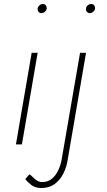

<svg xmlns="http://www.w3.org/2000/svg" viewBox="-20 -725 535 964"><path d="M412 -682Q410 -673 416 -666Q422 -659 431 -659Q440 -659 448 -666Q456 -673 457 -682Q458 -691 453 -698Q448 -705 438 -705Q429 -705 420.5 -698Q412 -691 412 -682ZM128 150 107 174Q119 190 137.5 204Q156 218 184 219Q225 220 253.5 199.5Q282 179 298.5 145.5Q315 112 320 76L412 -460H382L290 73Q286 99 274 126.5Q262 154 241 172Q220 190 189 189Q176 188 165 181Q154 174 145 164.5Q136 155 128 150ZM169 -682Q168 -673 173.5 -666Q179 -659 188 -659Q198 -659 205.5 -666Q213 -673 215 -682Q215 -691 210 -698Q205 -705 195 -705Q186 -705 178 -698Q170 -691 169 -682ZM139 -460 60 0H90L169 -460Z"/></svg>

Font: Jost ExtraLight
Style: Italic
Weight: 250
Italic angle: -5°
Version: Version 3.710